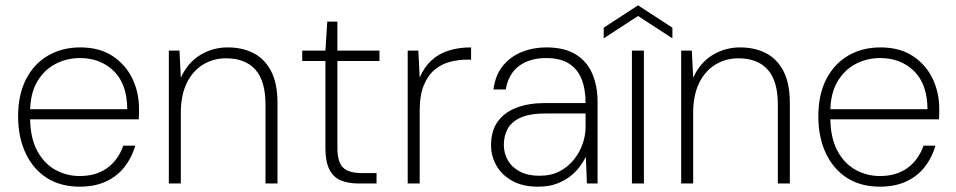

<svg xmlns="http://www.w3.org/2000/svg" viewBox="-20 -689 3589 721"><path d="M279 12Q208 12 156.5 -20.5Q105 -53 76.5 -113Q48 -173 48 -253Q48 -333 77.5 -391Q107 -449 160 -480Q213 -511 281 -511Q354 -511 403 -478.5Q452 -446 477 -394Q502 -342 502 -281Q502 -271 502 -262Q502 -253 501 -241H80V-279H458Q457 -374 407 -422.5Q357 -471 280 -471Q231 -471 188.5 -449Q146 -427 119.5 -382Q93 -337 93 -267V-250Q93 -173 119 -124Q145 -75 187.5 -51.5Q230 -28 279 -28Q341 -28 382.5 -58Q424 -88 443 -142H488Q475 -97 447.5 -62Q420 -27 378 -7.5Q336 12 279 12Z M614 0V-499H654L659 -397Q685 -454 732 -482.5Q779 -511 835 -511Q890 -511 932 -489.5Q974 -468 998 -422Q1022 -376 1022 -303V0H977V-296Q977 -385 939 -427.5Q901 -470 829 -470Q781 -470 742.5 -446.5Q704 -423 681.5 -377.5Q659 -332 659 -265V0Z M1326 0Q1287 0 1259 -12Q1231 -24 1216.5 -53.5Q1202 -83 1202 -133V-460H1115V-499H1202L1209 -608H1247V-499H1405V-460H1247V-134Q1247 -81 1268 -60Q1289 -39 1339 -39H1394V0Z M1511 0V-499H1551L1556 -398Q1573 -437 1600 -462Q1627 -487 1664.5 -499Q1702 -511 1749 -511V-465H1734Q1704 -465 1672.5 -457.5Q1641 -450 1614.5 -429Q1588 -408 1572 -370Q1556 -332 1556 -272V0Z M2000 12Q1943 12 1903.5 -10Q1864 -32 1844 -67.5Q1824 -103 1824 -144Q1824 -198 1849.5 -233Q1875 -268 1920.5 -285Q1966 -302 2027 -302H2179Q2179 -355 2163.5 -393Q2148 -431 2115.5 -451Q2083 -471 2031 -471Q1970 -471 1930 -442Q1890 -413 1879 -353H1833Q1840 -407 1868.5 -442Q1897 -477 1940 -494Q1983 -511 2031 -511Q2100 -511 2142.5 -484.5Q2185 -458 2204.5 -411.5Q2224 -365 2224 -306V0H2184L2180 -100Q2172 -84 2158 -64.5Q2144 -45 2122.5 -28Q2101 -11 2071.5 0.5Q2042 12 2000 12ZM2005 -29Q2049 -29 2081 -45.5Q2113 -62 2135 -89.5Q2157 -117 2168 -149Q2179 -181 2179 -212V-263H2030Q1970 -263 1935.5 -247.5Q1901 -232 1886.5 -205.5Q1872 -179 1872 -145Q1872 -113 1887.5 -86.5Q1903 -60 1933 -44.5Q1963 -29 2005 -29Z M2353 0V-499H2398V0ZM2247 -545V-585L2376 -669L2505 -585V-545L2376 -629Z M2538 0V-499H2578L2583 -397Q2609 -454 2656 -482.5Q2703 -511 2759 -511Q2814 -511 2856 -489.5Q2898 -468 2922 -422Q2946 -376 2946 -303V0H2901V-296Q2901 -385 2863 -427.5Q2825 -470 2753 -470Q2705 -470 2666.5 -446.5Q2628 -423 2605.5 -377.5Q2583 -332 2583 -265V0Z M3284 12Q3213 12 3161.5 -20.5Q3110 -53 3081.5 -113Q3053 -173 3053 -253Q3053 -333 3082.5 -391Q3112 -449 3165 -480Q3218 -511 3286 -511Q3359 -511 3408 -478.5Q3457 -446 3482 -394Q3507 -342 3507 -281Q3507 -271 3507 -262Q3507 -253 3506 -241H3085V-279H3463Q3462 -374 3412 -422.5Q3362 -471 3285 -471Q3236 -471 3193.5 -449Q3151 -427 3124.5 -382Q3098 -337 3098 -267V-250Q3098 -173 3124 -124Q3150 -75 3192.5 -51.5Q3235 -28 3284 -28Q3346 -28 3387.5 -58Q3429 -88 3448 -142H3493Q3480 -97 3452.5 -62Q3425 -27 3383 -7.5Q3341 12 3284 12Z"/></svg>

Font: DM Sans 20pt ExtraLight
Style: Regular
Weight: 250
Version: Version 4.004;gftools[0.9.30]